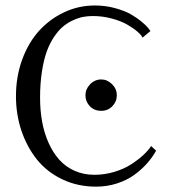

<svg xmlns="http://www.w3.org/2000/svg" viewBox="-20 -679 630 711"><path d="M355 -268.6Q329.1 -268.6 312.7 -285.6Q296.4 -302.7 296.4 -326.2Q296.4 -349.1 313.7 -366.9Q331.1 -384.8 355 -384.8Q377 -384.8 394.8 -367.4Q412.6 -350.1 412.6 -326.2Q412.6 -302.7 396 -285.6Q379.4 -268.6 355 -268.6ZM558.1 -121.1Q543.9 -95.7 523.9 -73.2Q503.9 -50.8 476.6 -31Q449.2 -11.2 412.6 0.5Q376 12.2 335.9 12.2Q267.6 12.2 210.7 -14.9Q153.8 -42 116.7 -88.4Q79.6 -134.8 59.3 -195.1Q39.1 -255.4 39.1 -322.8Q39.1 -395 62 -458Q85 -521 124.5 -564.7Q164.1 -608.4 217.5 -633.5Q271 -658.7 331.1 -658.7Q369.6 -658.7 405 -649.2Q440.4 -639.6 462.9 -627Q485.4 -614.3 503.2 -599.6Q521 -585 528.3 -575.9Q535.6 -566.9 537.1 -564L507.8 -539.6Q503.9 -548.8 489 -561.8Q474.1 -574.7 451.2 -587.9Q428.2 -601.1 394 -610.4Q359.9 -619.6 323.7 -619.6Q305.7 -619.6 288.3 -616.5Q271 -613.3 251 -604.2Q231 -595.2 213.9 -581.1Q196.8 -566.9 180.7 -543.2Q164.6 -519.5 153.3 -488.8Q142.1 -458 135.3 -414.1Q128.4 -370.1 128.4 -317.4Q128.4 -270.5 136 -228.5Q143.6 -186.5 159.7 -150.4Q175.8 -114.3 199.2 -87.9Q222.7 -61.5 256.1 -46.6Q289.6 -31.7 329.6 -31.7Q367.7 -31.7 403.3 -42.5Q439 -53.2 465.3 -70.3Q491.7 -87.4 510.3 -104.5Q528.8 -121.6 539.6 -138.2Z"/></svg>

Font: Libertinage
Style: l
Weight: 400
Designer: OSP
Foundry: OSP
Version: Version 1.0; 2008; OFL relea